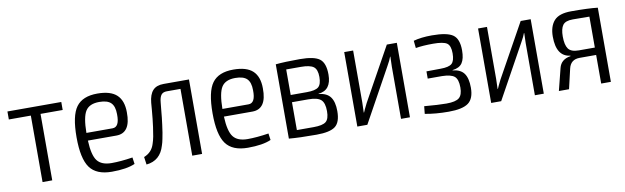

<svg xmlns="http://www.w3.org/2000/svg" viewBox="-38 -857 3999 1229"><g transform="rotate(-10 1962.0 -242.5)"><path d="M372 -432H228V0H165V-432H22V-484H372Z M622 -43Q681 -43 759 -55L765 -12Q711 12 614 12Q514 12 471.5 -46.5Q429 -105 429 -244Q429 -384 470.5 -440.5Q512 -497 608 -497Q694 -497 734 -459.5Q774 -422 774 -346Q776 -211 682 -211H497Q501 -115 529 -79Q557 -43 622 -43ZM611 -442Q547 -442 522 -403Q497 -364 496 -261H666Q712 -261 710 -345Q710 -396 687 -419Q664 -442 611 -442Z M1202 -484V0H1138V-434H1049Q1024 -434 1012.5 -419Q1001 -404 998 -370Q997 -364 993.5 -324.5Q990 -285 988.5 -273Q987 -261 983 -228Q979 -195 976 -178.5Q973 -162 968.5 -138.5Q964 -115 958 -98Q931 -4 840 5L833 -45Q885 -65 901 -118Q908 -138 913 -163.5Q918 -189 922.5 -223.5Q927 -258 929 -277Q931 -296 934.5 -335.5Q938 -375 938 -379Q943 -432 966.5 -458Q990 -484 1037 -484Z M1506 -43Q1565 -43 1643 -55L1649 -12Q1595 12 1498 12Q1398 12 1355.5 -46.5Q1313 -105 1313 -244Q1313 -384 1354.5 -440.5Q1396 -497 1492 -497Q1578 -497 1618 -459.5Q1658 -422 1658 -346Q1660 -211 1566 -211H1381Q1385 -115 1413 -79Q1441 -43 1506 -43ZM1495 -442Q1431 -442 1406 -403Q1381 -364 1380 -261H1550Q1596 -261 1594 -345Q1594 -396 1571 -419Q1548 -442 1495 -442Z M2003 -250V-248Q2056 -243 2079 -211.5Q2102 -180 2102 -120Q2102 -47 2067 -20.5Q2032 6 1945 6Q1832 6 1766 0V-483Q1825 -489 1923 -489Q2016 -489 2051.5 -462Q2087 -435 2087 -360Q2087 -258 2003 -250ZM2027 -355Q2027 -404 2003.5 -421.5Q1980 -439 1921 -439H1826V-273H1931Q1986 -273 2006.5 -290Q2027 -307 2027 -355ZM1826 -45H1935Q1993 -45 2015 -62.5Q2037 -80 2037 -131Q2037 -185 2014 -205.5Q1991 -226 1931 -226H1826Z M2553 0H2495V-338Q2495 -356 2497 -404H2495Q2488 -383 2468 -348L2276 0H2211V-484H2269V-147Q2269 -125 2267 -81H2269Q2274 -94 2296 -138L2488 -484H2553Z M2782 -492Q2880 -492 2918 -465.5Q2956 -439 2956 -364Q2956 -310 2937.5 -282.5Q2919 -255 2874 -250V-248Q2925 -243 2947.5 -212Q2970 -181 2970 -119Q2970 -48 2932 -20Q2894 8 2804 8Q2719 8 2650 -5L2655 -54Q2746 -46 2799 -46Q2859 -46 2881.5 -65Q2904 -84 2904 -132Q2904 -185 2881.5 -204Q2859 -223 2800 -224H2708V-271L2800 -272Q2854 -272 2873.5 -289.5Q2893 -307 2893 -356Q2893 -406 2870 -422Q2847 -438 2781 -438Q2713 -438 2667 -430L2662 -478Q2712 -492 2782 -492Z M3423 0H3365V-338Q3365 -356 3367 -404H3365Q3358 -383 3338 -348L3146 0H3081V-484H3139V-147Q3139 -125 3137 -81H3139Q3144 -94 3166 -138L3358 -484H3423Z M3687 -489Q3801 -489 3859 -482V0H3796V-186H3689Q3630 -186 3617 -129L3587 0H3521L3557 -143Q3570 -197 3633 -207V-210Q3543 -220 3543 -349Q3543 -416 3575.5 -452.5Q3608 -489 3687 -489ZM3796 -234V-435Q3768 -436 3688 -436Q3640 -436 3623 -412.5Q3606 -389 3606 -339Q3606 -284 3624 -259Q3642 -234 3692 -234Z"/></g></svg>

Font: exo2condensed_l
Style: Regular
Weight: 300
Width: 3
Designer: Natanael Gama
Version: Version 1.001;PS 001.001;hotconv 1.0.70;makeotf.lib2.5.58329